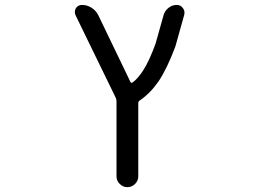

<svg xmlns="http://www.w3.org/2000/svg" viewBox="-20 -567 1040 783"><path d="M511.7 -233.4Q514.6 -226.6 520.5 -230.5Q542 -246.1 563.5 -279.3Q587.9 -316.4 614.3 -388.7L647.5 -506.8Q653.3 -524.4 668 -535.6Q682.6 -546.9 701.2 -546.9Q716.8 -546.9 725.6 -534.2Q732.4 -525.4 732.4 -515.6Q732.4 -511.7 731.4 -506.8L695.3 -377.9Q661.1 -286.1 626 -234.4Q592.8 -186.5 549.8 -157.2Q543.9 -153.3 543.9 -146.5V152.3Q543.9 169.9 530.8 183.1Q517.6 196.3 499.5 196.3Q481.4 196.3 468.3 183.1Q455.1 169.9 455.1 152.3V-154.3Q455.1 -161.1 452.1 -168L288.1 -504.9Q285.2 -511.7 285.2 -517.6Q285.2 -525.4 289.1 -533.2Q297.9 -546.9 314.5 -546.9Q335 -546.9 353 -535.6Q371.1 -524.4 380.9 -504.9Z"/></svg>

Font: Rounded Mgen+ 2m regular
Style: Regular
Weight: 400
Designer: [Source Han Sans]
Ryoko NISHIZUKA  (kana & ideographs); Paul D. Hunt (Latin, Greek & Cyrillic); Wenlong ZHANG  (bopomofo
Version: Version 1.059.20150602